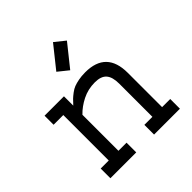

<svg xmlns="http://www.w3.org/2000/svg" viewBox="-190 -860 1005 1005"><g transform="rotate(-45 312.5 -358.0)"><path d="M254.9 -594.2 352.5 -716.3 409.7 -670.4 312 -548.3ZM357.9 -412.6Q307.6 -412.6 264.9 -391.1Q222.2 -369.6 192.4 -338.4V-71.8H252.4V0H61V-71.8H120.6V-408.2H48.8V-475.1H192.4V-406.2Q208.5 -423.8 217.3 -432.4Q226.1 -440.9 242.2 -453.1Q258.3 -465.3 272.9 -470.9Q287.6 -476.6 310.1 -481Q332.5 -485.4 359.9 -485.4Q515.6 -485.4 515.6 -325.7V-71.8H575.7V0H384.3V-71.8H443.8V-317.4Q443.8 -366.7 423.8 -389.6Q403.8 -412.6 357.9 -412.6Z"/></g></svg>

Font: Eligible
Style: Regular
Weight: 500
Version: Version 1.1